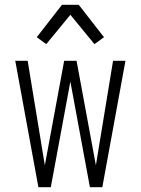

<svg xmlns="http://www.w3.org/2000/svg" viewBox="-20 -785 590 805"><path d="M141 0 44 -530H96L168 -92L249 -530H301L382 -92L454 -530H506L409 0H357L275 -443L193 0ZM174 -600 134 -629 240 -765H310L416 -629L376 -600L275 -723Z"/></svg>

Font: Lode Dark
Style: Regular
Weight: 400
Monospace: yes
Designer: Belleve Invis
Foundry: Belleve Invis
Version: Version 29.2.0; ttfautohint (v1.8.3)